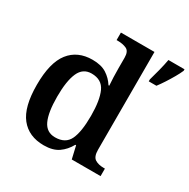

<svg xmlns="http://www.w3.org/2000/svg" viewBox="-171 -918 1070 1085"><g transform="rotate(30 364.0 -375.0)"><path d="M253 10Q155 10 102 -56.5Q49 -123 49 -267Q49 -412 102 -479.5Q155 -547 252 -547Q309 -547 344 -524.5Q379 -502 401 -467H406Q404 -491 403 -521.5Q402 -552 402 -578V-647Q402 -689 378 -700Q354 -711 321 -711H313V-760H532V-122Q532 -77 554 -63Q576 -49 611 -49H619V0H431L412 -82H407Q384 -40 348 -15Q312 10 253 10ZM286 -61Q353 -61 377.5 -112Q402 -163 402 -268Q402 -369 377.5 -423Q353 -477 286 -477Q230 -477 206 -423Q182 -369 182 -267Q182 -164 206 -112.5Q230 -61 286 -61ZM587 -613Q596 -644 606.5 -685Q617 -726 623 -760H728V-750Q719 -729 703.5 -702Q688 -675 670.5 -648Q653 -621 637 -600H587Z"/></g></svg>

Font: Noto Serif Myanmar SemiBold
Style: Regular
Weight: 600
Designer: Ben Mitchell and the Monotype Design Team
Foundry: Monotype Imaging Inc.
Version: Version 2.106; ttfautohint (v1.8.4.7-5d5b)